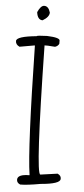

<svg xmlns="http://www.w3.org/2000/svg" viewBox="-69 -1135 511 1171"><g transform="rotate(5 186.5 -549.5)"><path d="M184.6 -917H187.5Q264.6 -914.1 264.6 -895.5V-876Q257.8 -861.3 240.2 -855.5L197.3 -858.4H175.8V-855.5Q189.5 -71.3 218.8 -71.3L323.2 -85.9Q344.7 -76.2 344.7 -58.6V-55.7Q344.7 -24.4 224.6 -14.6Q144.5 0 101.6 0Q80.1 -8.8 80.1 -28.3Q80.1 -61.5 153.3 -61.5V-65.4Q128.9 -224.6 117.2 -852.5H113.3L24.4 -836.9Q0 -847.7 0 -870.1Q0 -898.4 123 -910.2Q123 -915 184.6 -917ZM153.3 -1098.6Q179.7 -1098.6 190.4 -1060.5Q190.4 -1033.2 150.4 -1009.8Q119.1 -1009.8 113.3 -1056.6Q131.8 -1098.6 153.3 -1098.6Z"/></g></svg>

Font: Sue Ellen Francisco 
Style: Regular
Weight: 400
Designer: Kimberly Geswein
Foundry: Kimberly Geswein
Version: Version 1.002 2007